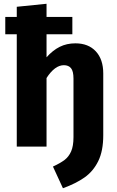

<svg xmlns="http://www.w3.org/2000/svg" viewBox="-20 -778 622 1019"><path d="M528 -388V-60Q528 23 501.5 77Q475 131 429 163.5Q383 196 314 221L261 106Q300 88 322.5 71Q345 54 357.5 25.5Q370 -3 370 -50V-361Q370 -400 357 -416Q344 -432 319 -432Q271 -432 227 -364V0H69V-596H8V-688H69V-742L227 -758V-688H364V-596H227V-474Q260 -511 297 -529.5Q334 -548 380 -548Q449 -548 488.5 -505.5Q528 -463 528 -388Z"/></svg>

Font: FiraGOUPP
Style: Bold
Weight: 700
Designer: bBox Type
Foundry: bBox Type GmbH
Version: Version 1.001